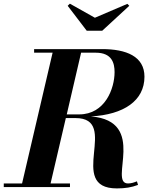

<svg xmlns="http://www.w3.org/2000/svg" viewBox="-58 -1017 844 1044"><path d="M458 -920.5 322 -997 310 -985.5 413.5 -850H498L645 -985.5L634.5 -996ZM-37.5 -19.5V0H322.5V-19.5H217L300 -375H352.5C598.5 -375 299.5 7.5 577.5 7.5C623 7.5 656.5 2 692.5 -11.5L686.5 -31C671 -25 656.5 -19.5 638 -19.5C529 -19.5 748 -358.5 436.5 -384C615 -393.5 727.5 -469.5 727.5 -600C727.5 -710.5 628.5 -750 497.5 -750H127.5V-730.5H228L62 -19.5ZM462.5 -730.5C550.5 -730.5 565 -674 565 -625C565 -536 513.5 -395 372.5 -395H305L383 -730.5Z"/></svg>

Font: Bodoni* 11pt
Style: Bold Italic
Weight: 700
Italic angle: -13°
Version: Version 2.3